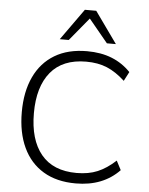

<svg xmlns="http://www.w3.org/2000/svg" viewBox="-62 -986 807 1043"><g transform="rotate(5 342.0 -464.0)"><path d="M65 0ZM390 8Q286 8 213.5 -35.5Q141 -79 103 -160Q65 -241 65 -353Q65 -464 103 -545Q141 -626 213.5 -669.5Q286 -713 390 -713Q466 -713 525 -689.5Q584 -666 628 -620L602 -570Q553 -615 504 -635.5Q455 -656 390 -656Q262 -656 196.5 -576.5Q131 -497 131 -353Q131 -208 196.5 -128.5Q262 -49 390 -49Q455 -49 504 -69.5Q553 -90 602 -135L628 -85Q584 -39 524.5 -15.5Q465 8 390 8ZM236 -765 358 -936H420L542 -765H493L389 -891L285 -765Z"/></g></svg>

Font: Winston Light
Style: Regular
Weight: 300
Designer: Original fonts by Vernon Adams / Changes by Cristiano Sobral
Foundry: Original fonts by Vernon Adams / Changes by Cristiano Sobral
Version: Version 2.503;July 17, 2020;FontCreator 13.0.0.2655 64-bit